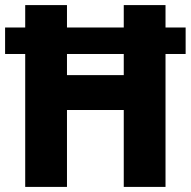

<svg xmlns="http://www.w3.org/2000/svg" viewBox="-21 -734 749 754"><path d="M78 0V-522H-1V-626H78V-714H242V-626H465V-714H629V-626H708V-522H629V0H465V-302H242V0ZM242 -439H465V-522H242Z"/></svg>

Font: Noto Sans Devanagari UI SemiCondensed ExtraBold
Style: Regular
Weight: 800
Width: 4
Designer: Jelle Bosma - Monotype Design Team
Foundry: Monotype Imaging Inc.
Version: Version 2.004; ttfautohint (v1.8.4.7-5d5b)